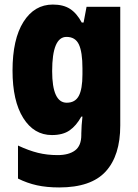

<svg xmlns="http://www.w3.org/2000/svg" viewBox="-20 -583 604 843"><path d="M212 -563Q258 -563 287.5 -544Q317 -525 339 -484H347L360 -553H508V-32Q508 100 444 170Q380 240 240 240Q185 240 142 230.5Q99 221 59 201V56Q106 78 146.5 88Q187 98 233 98Q282 98 309.5 77.5Q337 57 337 10V3Q337 -12 338.5 -33Q340 -54 342 -71H337Q315 -31 285.5 -10.5Q256 10 208 10Q129 10 82 -65Q35 -140 35 -273Q35 -411 83 -487Q131 -563 212 -563ZM272 -421Q209 -421 209 -271Q209 -132 273 -132Q310 -132 326 -162Q342 -192 342 -256V-283Q342 -354 326.5 -387.5Q311 -421 272 -421Z"/></svg>

Font: Noto Sans Bengali Condensed Black
Style: Regular
Weight: 900
Width: 3
Designer: Joana Ranito - Universal Thirst; Jelle Bosma - Monotype Design Team
Foundry: Universal Thirst ehf.
Version: Version 3.000; ttfautohint (v1.8.4.7-5d5b)